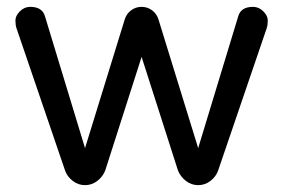

<svg xmlns="http://www.w3.org/2000/svg" viewBox="-20 -535 825 560"><path d="M675 -488Q683 -515 718 -515Q735 -515 748 -502Q761 -489 761 -475.5Q761 -462 758 -453L616 -37Q610 -20 594 -7.5Q578 5 558 5Q538 5 522 -7.5Q506 -20 499 -38L393 -369L287 -38Q280 -20 264 -7.5Q248 5 228 5Q208 5 192 -7.5Q176 -20 170 -37L28 -453Q25 -462 25 -475.5Q25 -489 38 -502Q51 -515 68 -515Q103 -515 111 -488L228 -103L344 -479Q349 -495 362.5 -505Q376 -515 393 -515Q410 -515 423.5 -505Q437 -495 442 -479L558 -103Z"/></svg>

Font: Varela Round
Style: Regular
Weight: 400
Designer: Joe Prince
Foundry: Joe Prince
Version: Version 1.000